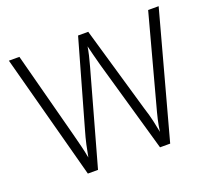

<svg xmlns="http://www.w3.org/2000/svg" viewBox="-121 -872 1141 1030"><g transform="rotate(-20 450.0 -357.0)"><path d="M878 -714 684 0H626L476 -525Q456 -599 446 -642Q443 -622 436.5 -594Q430 -566 421 -534L272 0H214L23 -714H83L212 -224Q223 -182 231.5 -147.5Q240 -113 246 -80Q252 -114 260 -150Q268 -186 280 -227L418 -714H476L618 -224Q632 -181 640 -145.5Q648 -110 654 -78Q658 -111 666 -145.5Q674 -180 686 -223L818 -714Z"/></g></svg>

Font: BC Sans Light
Style: Regular
Weight: 300
Designer: Monotype Design Team
Foundry: Monotype Imaging Inc.
Version: Version 2.000;GOOG;noto-source:20170915:90ef993387c0